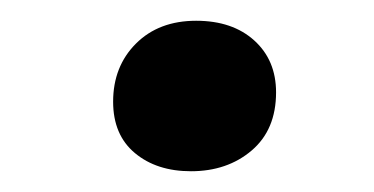

<svg xmlns="http://www.w3.org/2000/svg" viewBox="-20 -148 360 185"><path d="M89 -50Q89 -84 111 -106Q133 -128 169 -128Q204 -128 225 -109Q246 -90 246 -59Q246 -23 222.5 -3Q199 17 164 17Q131 17 110 -0.5Q89 -18 89 -50Z"/></svg>

Font: Literata 12pt
Style: Italic
Weight: 400
Italic angle: -2°
Designer: Latin by Veronika Burian and Jose Scaglione. Greek by Irene Vlachou. Cyrillic by Vera Evstafieva
Foundry: TypeTogether
Version: Version 3.002